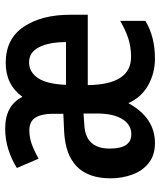

<svg xmlns="http://www.w3.org/2000/svg" viewBox="40 -634 604 723"><g transform="rotate(-90 341.5 -272.0)"><path d="M467 -552Q557 -552 602.5 -484.5Q648 -417 648 -309V-243H383Q385 -80 489 -80Q527 -80 559 -90.5Q591 -101 625 -121V-26Q565 10 483 10Q429 10 383.5 -15Q338 -40 315 -90Q260 10 165 10Q119 10 89.5 -13.5Q60 -37 46 -75.5Q32 -114 32 -157Q32 -323 208 -332L275 -335V-376Q275 -416 261 -439.5Q247 -463 212 -463Q187 -463 162.5 -454.5Q138 -446 106 -428L71 -510Q103 -530 140.5 -542Q178 -554 220 -554Q306 -554 339 -489Q384 -552 467 -552ZM469 -464Q432 -464 409.5 -430.5Q387 -397 384 -325H545Q545 -388 526 -426Q507 -464 469 -464ZM234 -256Q144 -252 144 -160Q144 -79 198 -79Q234 -79 255 -113Q276 -147 276 -207V-259Z"/></g></svg>

Font: Noto Sans Tamil ExtraCondensed SemiBold
Style: Regular
Weight: 600
Width: 2
Designer: Jelle Bosma - Monotype Design Team
Foundry: Monotype Imaging Inc.
Version: Version 2.004; ttfautohint (v1.8.4.7-5d5b)